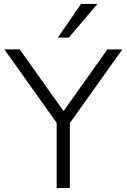

<svg xmlns="http://www.w3.org/2000/svg" viewBox="-20 -956 644 976"><path d="M268 0V-367L282 -312L2 -705H80L306 -387H300L526 -705H602L322 -312L335 -367V0ZM274 -765 392 -936H475L330 -765Z"/></svg>

Font: Nunito Sans 9pt Light
Style: Regular
Weight: 300
Version: Version 3.101;gftools[0.9.27]